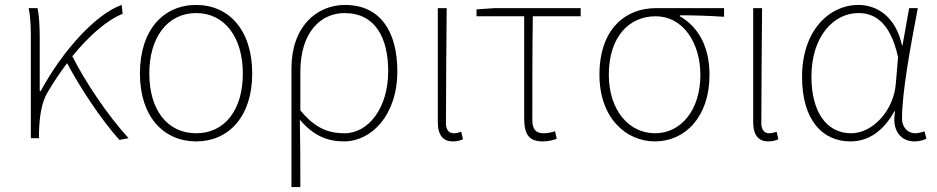

<svg xmlns="http://www.w3.org/2000/svg" viewBox="-20 -560 3798 778"><path d="M501 0C414 -95 326 -228 273 -332C344 -419 416 -480 477 -504L473 -540C368 -503 233 -354 145 -191H141V-409C141 -453 138 -503 132 -527H96C105 -486 105 -438 105 -396V0H138V-24C140 -85 147 -144 174 -188C199 -230 225 -269 252 -304C305 -203 394 -70 464 7Z M775 13C905 13 1002 -86 1002 -262C1002 -441 905 -540 775 -540C644 -540 547 -441 547 -262C547 -86 644 13 775 13ZM775 -20C658 -20 585 -115 585 -262C585 -408 658 -507 775 -507C891 -507 964 -408 964 -262C964 -115 891 -20 775 -20Z M1161 198H1197C1197 92 1197 31 1195 -75C1251 -9 1308 13 1374 13C1484 13 1590 -92 1590 -271C1590 -434 1520 -540 1378 -540C1263 -540 1161 -452 1161 -283ZM1376 -20C1319 -20 1260 -35 1197 -113V-268C1197 -435 1284 -507 1376 -507C1502 -507 1553 -405 1553 -271C1553 -124 1474 -20 1376 -20Z M1815 13C1833 13 1846 9 1856 4L1849 -26C1836 -22 1828 -20 1818 -20C1801 -20 1787 -33 1787 -59C1787 -217 1789 -368 1790 -527H1754V-66C1754 -10 1777 13 1815 13Z M2180 13C2203 13 2225 7 2236 2L2229 -28C2216 -24 2199 -20 2183 -20C2150 -20 2137 -37 2137 -75C2137 -215 2137 -353 2139 -494H2333V-527H1983L1911 -522V-494H2104V-81C2104 -14 2124 13 2180 13Z M2634 13C2754 13 2855 -84 2855 -257C2855 -371 2809 -452 2735 -494V-498C2796 -498 2853 -496 2914 -492V-527H2637C2517 -527 2409 -445 2409 -257C2409 -84 2515 13 2634 13ZM2634 -20C2529 -20 2447 -113 2447 -257C2447 -413 2531 -494 2636 -494C2752 -494 2818 -381 2818 -257C2818 -113 2739 -20 2634 -20Z M3093 13C3111 13 3124 9 3134 4L3127 -26C3114 -22 3106 -20 3096 -20C3079 -20 3065 -33 3065 -59C3065 -217 3067 -368 3068 -527H3032V-66C3032 -10 3055 13 3093 13Z M3426 13C3499 13 3560 -29 3604 -109H3607C3592 -29 3632 13 3685 13C3708 13 3723 7 3734 2L3726 -28C3716 -24 3701 -20 3688 -20C3659 -20 3635 -44 3635 -79C3635 -188 3670 -375 3699 -527H3664L3637 -376H3635C3609 -496 3530 -540 3459 -540C3338 -540 3230 -434 3230 -249C3230 -74 3312 13 3426 13ZM3429 -20C3327 -20 3268 -110 3268 -249C3268 -414 3359 -507 3458 -507C3511 -507 3585 -485 3619 -328L3610 -222C3602 -112 3516 -20 3429 -20Z"/></svg>

Font: Noto Sans Japanese Thin
Style: Regular
Weight: 100
Designer: Ryoko NISHIZUKA (kana & ideographs); Paul D. Hunt (Latin, Greek & Cyrillic); Wenlong ZHANG (bopomofo); Sandoll Communica
Foundry: Adobe Systems Incorporated
Version: Version 1.000;PS 1;hotconv 1.0.78;makeotf.lib2.5.61930